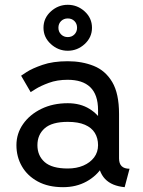

<svg xmlns="http://www.w3.org/2000/svg" viewBox="-20 -774 597 804"><path d="M244.1 9.8Q299.3 9.8 342.3 -13.9Q385.3 -37.6 409.9 -77.4Q434.6 -117.2 434.6 -166Q434.6 -214.8 413.8 -254.6Q393.1 -294.4 354.7 -318.1Q316.4 -341.8 263.7 -341.8Q201.7 -341.8 153.1 -318.1Q104.5 -294.4 76.7 -254.6Q48.8 -214.8 48.8 -166Q48.8 -117.2 71.8 -77.4Q94.7 -37.6 138.4 -13.9Q182.1 9.8 244.1 9.8ZM390.6 -166Q390.6 -136.7 374 -114.7Q357.4 -92.8 328.9 -80.6Q300.3 -68.4 263.7 -68.4Q197.8 -68.4 167.2 -95.2Q136.7 -122.1 136.7 -166Q136.7 -210 167.2 -236.8Q197.8 -263.7 263.7 -263.7Q307.6 -263.7 335.7 -251.5Q363.8 -239.3 377.2 -217.3Q390.6 -195.3 390.6 -166ZM478.5 -110.8V-296.9Q478.5 -382.3 450 -430.4Q421.4 -478.5 372.6 -498Q323.7 -517.6 263.7 -517.6Q201.7 -517.6 158 -502.4Q114.3 -487.3 91.3 -472.2Q68.4 -457 68.4 -457L108.4 -388.2Q108.4 -388.2 128.9 -401.1Q149.4 -414.1 184.3 -427Q219.2 -439.9 263.2 -439.9Q293.9 -439.9 317.6 -432.4Q341.3 -424.8 357.7 -409.2Q374 -393.6 382.3 -369.6Q390.6 -345.7 390.6 -312.5V-228.5L400.4 -219.2V-125L390.6 -110.8Q390.6 -82.5 398.2 -61Q405.8 -39.6 419.9 -24.7Q434.1 -9.8 454.8 -1.2Q475.6 7.3 502 9.8L522.5 -67.4Q500.5 -67.4 489.5 -78.1Q478.5 -88.9 478.5 -110.8ZM162.1 -657.7Q162.1 -617.7 192.9 -589.6Q223.6 -561.5 263.7 -561.5Q304.2 -561.5 334.7 -589.6Q365.2 -617.7 365.2 -657.7Q365.2 -698.2 334.7 -726.1Q304.2 -753.9 263.7 -753.9Q223.6 -753.9 192.9 -726.1Q162.1 -698.2 162.1 -657.7ZM224.6 -657.7Q224.6 -674.8 235.8 -685.8Q247.1 -696.8 263.7 -696.8Q280.8 -696.8 291.7 -685.8Q302.7 -674.8 302.7 -657.7Q302.7 -641.1 291.7 -629.9Q280.8 -618.7 263.7 -618.7Q247.1 -618.7 235.8 -629.9Q224.6 -641.1 224.6 -657.7Z"/></svg>

Font: Giphurs SC
Style: Regular
Weight: 400
Version: Version 0.920